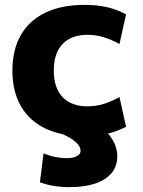

<svg xmlns="http://www.w3.org/2000/svg" viewBox="-20 -550 587 789"><path d="M328 10Q234 10 167.5 -21.5Q101 -53 66 -113.5Q31 -174 31 -260Q31 -346 66 -406.5Q101 -467 167.5 -498.5Q234 -530 328 -530Q377 -530 418 -521Q459 -512 498 -491L471 -369Q436 -388 404.5 -397.5Q373 -407 340 -407Q273 -407 237 -369Q201 -331 201 -260Q201 -189 237 -151Q273 -113 340 -113Q373 -113 404.5 -122.5Q436 -132 471 -151L498 -29Q459 -9 418 0.5Q377 10 328 10ZM265 219Q197 219 144 199L159 80Q182 90 207 95Q232 100 254 100Q273 100 285.5 96Q298 92 304.5 85.5Q311 79 311 69Q311 52 292 34.5Q273 17 235 0L384 -41Q424 -7 443 25Q462 57 462 92Q462 132 439 160.5Q416 189 372 204Q328 219 265 219Z"/></svg>

Font: M PLUS 2 ExtraBold
Style: Regular
Weight: 800
Version: Version 1.001